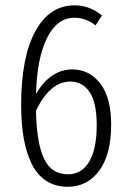

<svg xmlns="http://www.w3.org/2000/svg" viewBox="-20 -696 486 727"><path d="M253.9 -433.1Q317.9 -433.1 359.4 -380.1Q400.9 -327.1 400.9 -224.1Q400.9 -110.8 355.7 -49.8Q310.5 11.2 236.8 11.2Q189.9 11.2 155.5 -11Q121.1 -33.2 100.3 -75Q79.6 -116.7 69.8 -172.4Q60.1 -228 60.1 -298.8Q60.1 -479.5 113.8 -577.6Q167.5 -675.8 262.2 -675.8Q319.8 -675.8 366.2 -637.2L341.8 -600.1Q304.2 -628.9 262.2 -628.9Q196.3 -628.9 158.2 -552.5Q120.1 -476.1 116.2 -339.8Q170.4 -433.1 253.9 -433.1ZM236.8 -36.1Q290 -36.1 318.1 -84.5Q346.2 -132.8 346.2 -222.2Q346.2 -307.6 319.3 -347.4Q292.5 -387.2 246.1 -387.2Q169.4 -387.2 116.2 -276.9Q118.7 -154.3 146.7 -95.2Q174.8 -36.1 236.8 -36.1Z"/></svg>

Font: Fira Sans Compressed Light
Style: Regular
Weight: 300
Width: 1
Designer: Carrois Corporate & Edenspiekermann AG
Foundry: Carrois Corporate GbR & Edenspiekermann AG
Version: Version 4.203;PS 004.203;hotconv 1.0.88;makeotf.lib2.5.64775